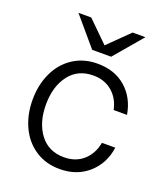

<svg xmlns="http://www.w3.org/2000/svg" viewBox="-137 -826 805 932"><g transform="rotate(20 265.5 -360.0)"><path d="M42 -260Q42 -337 71 -399Q100 -461 154 -496.5Q208 -532 280 -532Q369 -532 426.5 -481.5Q484 -431 498 -347H429Q417 -404 377.5 -437.5Q338 -471 280 -471Q200 -471 155.5 -412Q111 -353 111 -260Q111 -167 155.5 -108Q200 -49 280 -49Q340 -49 379.5 -84Q419 -119 430 -178H499Q487 -93 427.5 -40.5Q368 12 280 12Q208 12 154 -23.5Q100 -59 71 -121Q42 -183 42 -260ZM107 -732H173L280 -627L387 -732H453L329 -586H231Z"/></g></svg>

Font: Aspekta 300
Style: Regular
Weight: 300
Designer: Ivo Dolenc
Version: Version 2.000